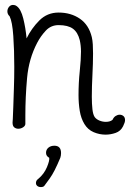

<svg xmlns="http://www.w3.org/2000/svg" viewBox="-20 -528 528 780"><path d="M409 19Q384 19 360.5 9Q337 -1 323 -24Q309 -47 304 -77.5Q299 -108 299 -142Q299 -191 304 -239Q309 -287 309 -318Q309 -343 304 -365Q296 -397 276 -411.5Q256 -426 218 -426Q187 -426 166 -403.5Q145 -381 131 -354Q97 -289 90 -211Q83 -133 83 -59V-25Q83 -17 74 -11Q65 -5 54 -5Q45 -5 38 -10.5Q31 -16 31 -30Q31 -34 31.5 -37.5Q32 -41 32 -44Q33 -61 34 -94Q35 -127 36.5 -169.5Q38 -212 38 -256Q38 -324 34 -382Q30 -440 19 -462Q10 -470 10 -482Q10 -492 16.5 -500Q23 -508 33 -508Q36 -508 40 -507Q44 -506 48 -503Q65 -491 74.5 -453Q84 -415 88 -372Q108 -413 140 -445Q172 -477 218 -477Q268 -477 304.5 -452Q341 -427 353 -377Q356 -364 357 -347.5Q358 -331 358 -311Q358 -271 355.5 -223.5Q353 -176 353 -135Q353 -106 355.5 -84Q358 -62 365 -52Q372 -43 384.5 -38Q397 -33 410 -33Q427 -33 437 -41Q442 -52 450 -57Q458 -62 466 -62Q475 -62 481.5 -56.5Q488 -51 488 -40Q488 -31 480 -15Q470 5 449.5 12Q429 19 409 19ZM201 64Q228 64 228 94Q228 104 225 113Q212 144 202 163.5Q192 183 182 197Q172 211 160 227Q156 232 146 232Q136 232 130 226Q126 222 126 216Q126 205 135 199Q159 179 170.5 151.5Q182 124 180 113Q167 106 167 93Q167 80 176.5 72Q186 64 201 64Z"/></svg>

Font: Twinkle Star
Style: Regular
Weight: 400
Designer: Robert E. Leuschke
Foundry: Robert E. Leuschke
Version: Version 2.010; ttfautohint (v1.8.3)